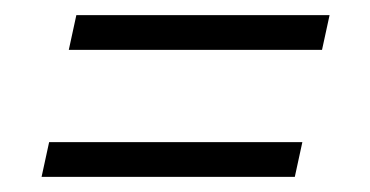

<svg xmlns="http://www.w3.org/2000/svg" viewBox="-20 -380 490 254"><path d="M71 -314 81 -360H416L406 -314ZM35 -146 45 -192H380L370 -146Z"/></svg>

Font: Saira ExtraCondensed Light
Style: Italic
Weight: 300
Width: 2
Italic angle: -12°
Designer: Hector Gatti with collaboration of the Omnibus-Type team
Foundry: Omnibus-Type
Version: Version 1.101